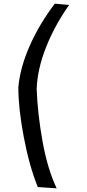

<svg xmlns="http://www.w3.org/2000/svg" viewBox="-20 -827 477 1047"><path d="M289 200 186 193Q139 76 109.5 -80.5Q80 -237 80 -350Q89 -457 142 -577Q195 -697 279 -807L357 -800Q279 -690 231.5 -570.5Q184 -451 180 -342Q185 -206 212 -56Q239 94 289 200Z"/></svg>

Font: OpenDyslexic
Style: Regular
Weight: 400
Designer: Abbie Gonzalez
Version: Version 0.920;hotconv 1.0.109;makeotfexe 2.5.65596